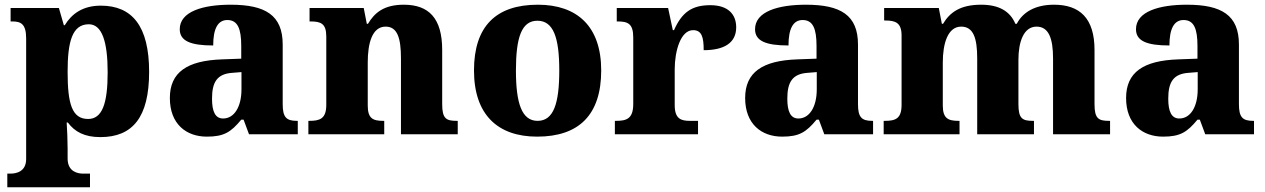

<svg xmlns="http://www.w3.org/2000/svg" viewBox="-20 -570 5371 815"><path d="M11 225H362V167H333C310 167 267 159 267 103V60C267 23 265 -16 263 -50H268C297 -11 338 12 406 12C543 12 613 -72 613 -265C613 -459 541 -546 408 -546C331 -546 284 -511 255 -463H251L230 -536H25V-479H32C67 -479 91 -470 91 -407V105C91 160 47 167 24 167H11ZM354 -65C286 -65 267 -128 267 -265C267 -392 286 -467 357 -467C413 -467 437 -393 437 -263C437 -128 413 -65 354 -65Z M858 10C931 10 960 -9 1004 -62H1014L1037 0H1244V-57H1240C1195 -57 1180 -73 1180 -128V-381C1180 -506 1106 -550 959 -550C841 -550 743 -521 743 -446C743 -396 789 -377 885 -377C885 -447 904 -485 945 -485C989 -485 1004 -448 1004 -375V-321L923 -318C774 -313 701 -263 701 -154C701 -43 771 10 858 10ZM927 -67C894 -67 880 -96 880 -151C880 -221 901 -257 968 -261L1005 -264V-191C1005 -116 974 -67 927 -67Z M1289 0H1611V-57H1607C1563 -57 1541 -67 1541 -122V-305C1541 -385 1559 -457 1617 -457C1667 -457 1682 -408 1682 -322V0H1923V-57H1919C1874 -57 1857 -66 1857 -128V-358C1857 -493 1800 -550 1694 -550C1610 -550 1570 -516 1542 -469H1537L1524 -536H1294V-479H1298C1342 -479 1365 -470 1365 -415V-125C1365 -66 1338 -57 1293 -57H1289Z M2260 10C2438 10 2532 -83 2532 -271C2532 -458 2430 -550 2263 -550C2085 -550 1992 -458 1992 -271C1992 -83 2093 10 2260 10ZM2262 -57C2195 -57 2170 -131 2170 -271C2170 -411 2194 -482 2261 -482C2329 -482 2354 -411 2354 -271C2354 -131 2330 -57 2262 -57Z M2590 0H2943V-57H2909C2871 -57 2844 -65 2844 -124V-276C2844 -353 2869 -442 2922 -442C2959 -442 2967 -412 2967 -357C3051 -357 3105 -386 3105 -454C3105 -508 3072 -548 2995 -548C2915 -548 2874 -516 2841 -442H2836L2816 -536H2598V-479H2601C2645 -479 2668 -470 2668 -411V-129C2668 -66 2640 -57 2595 -57H2590Z M3300 10C3373 10 3402 -9 3446 -62H3456L3479 0H3686V-57H3682C3637 -57 3622 -73 3622 -128V-381C3622 -506 3548 -550 3401 -550C3283 -550 3185 -521 3185 -446C3185 -396 3231 -377 3327 -377C3327 -447 3346 -485 3387 -485C3431 -485 3446 -448 3446 -375V-321L3365 -318C3216 -313 3143 -263 3143 -154C3143 -43 3213 10 3300 10ZM3369 -67C3336 -67 3322 -96 3322 -151C3322 -221 3343 -257 3410 -261L3447 -264V-191C3447 -116 3416 -67 3369 -67Z M3731 0H4053V-57H4049C4005 -57 3982 -67 3982 -122V-305C3982 -385 4003 -457 4060 -457C4112 -457 4128 -408 4128 -322V0H4369V-57H4365C4320 -57 4303 -66 4303 -128V-316C4303 -392 4325 -457 4380 -457C4431 -457 4450 -408 4450 -322V0H4692V-57H4688C4643 -57 4626 -66 4626 -128V-358C4626 -493 4563 -550 4454 -550C4372 -550 4321 -517 4296 -469H4290C4267 -524 4218 -550 4145 -550C4055 -550 4012 -517 3983 -469H3978L3965 -536H3733V-483H3737C3781 -483 3807 -474 3807 -419V-125C3807 -66 3781 -57 3736 -57H3731Z M4917 10C4990 10 5019 -9 5063 -62H5073L5096 0H5303V-57H5299C5254 -57 5239 -73 5239 -128V-381C5239 -506 5165 -550 5018 -550C4900 -550 4802 -521 4802 -446C4802 -396 4848 -377 4944 -377C4944 -447 4963 -485 5004 -485C5048 -485 5063 -448 5063 -375V-321L4982 -318C4833 -313 4760 -263 4760 -154C4760 -43 4830 10 4917 10ZM4986 -67C4953 -67 4939 -96 4939 -151C4939 -221 4960 -257 5027 -261L5064 -264V-191C5064 -116 5033 -67 4986 -67Z"/></svg>

Font: Noto Serif Malayalam ExtraBold
Style: Regular
Weight: 800
Designer: Indian type Foundry, Jelle Bosma, Monotype Design Team
Foundry: Monotype Imaging Inc.
Version: Version 2.104